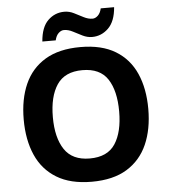

<svg xmlns="http://www.w3.org/2000/svg" viewBox="-61 -980 918 1044"><g transform="rotate(-5 398.0 -457.5)"><path d="M738 -358Q738 -247 701.5 -164.5Q665 -82 590 -36Q515 10 398 10Q282 10 206.5 -36Q131 -82 94.5 -165Q58 -248 58 -359Q58 -470 94.5 -552Q131 -634 206.5 -679.5Q282 -725 399 -725Q515 -725 590 -679.5Q665 -634 701.5 -551.5Q738 -469 738 -358ZM217 -358Q217 -246 260 -181.5Q303 -117 398 -117Q495 -117 537 -181.5Q579 -246 579 -358Q579 -471 537 -535Q495 -599 399 -599Q303 -599 260 -535Q217 -471 217 -358ZM196 -773Q202 -851 239.5 -887.5Q277 -924 329 -924Q356 -924 381.5 -911Q407 -898 431.5 -885.5Q456 -873 479 -873Q494 -873 508 -886Q522 -899 528 -925H601Q595 -848 557 -811Q519 -774 468 -774Q442 -774 416.5 -786.5Q391 -799 366.5 -812Q342 -825 318 -825Q303 -825 289 -812Q275 -799 269 -773Z"/></g></svg>

Font: Noto Sans Adlam Unjoined
Style: Regular
Weight: 400
Designer: Mark Jamra, Neil Patel
Foundry: JamraPatel LLC
Version: Version 3.001